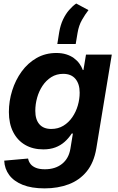

<svg xmlns="http://www.w3.org/2000/svg" viewBox="-20 -832 652 1065"><path d="M227.5 212.9Q154.8 212.9 105.7 193.1Q56.6 173.3 31 138.7Q5.4 104 3.4 59.1L135.7 47.4Q139.2 64.9 149.7 78.1Q160.2 91.3 179.7 99.1Q199.2 106.9 229 106.9Q286.6 106.9 324.2 76.9Q361.8 46.9 370.6 -7.8L384.3 -91.3H377.9Q360.4 -64.5 337.9 -44.7Q315.4 -24.9 286.6 -14.2Q257.8 -3.4 220.2 -3.4Q162.6 -3.4 119.9 -28.1Q77.1 -52.7 53.2 -99.4Q29.3 -146 29.3 -210.9Q29.3 -271.5 47.6 -329.8Q65.9 -388.2 100.1 -435.3Q134.3 -482.4 183.1 -510.3Q231.9 -538.1 292.5 -538.1Q323.2 -538.1 347.4 -530.5Q371.6 -522.9 389.6 -509.8Q407.7 -496.6 420.2 -479.5Q432.6 -462.4 439.5 -443.4L442.9 -443.8L457 -529.3H600.1L514.2 -8.3Q501 69.8 461.2 118.7Q421.4 167.5 361.3 190.2Q301.3 212.9 227.5 212.9ZM264.2 -116.7Q302.2 -116.7 331.5 -134.5Q360.8 -152.3 381.1 -181.9Q401.4 -211.4 411.6 -246.8Q421.9 -282.2 421.9 -317.9Q421.9 -366.7 398.4 -394.5Q375 -422.4 330.6 -422.4Q293.5 -422.4 264.4 -404.1Q235.4 -385.7 215.6 -355.7Q195.8 -325.7 185.8 -289.6Q175.8 -253.4 175.8 -217.3Q175.8 -168.9 198.5 -142.8Q221.2 -116.7 264.2 -116.7ZM297.9 -587.9 308.6 -654.8Q315.4 -693.8 329.8 -724.1Q344.2 -754.4 363.5 -776.6Q382.8 -798.8 402.8 -812.5L470.7 -775.9Q453.1 -753.4 435.1 -722.2Q417 -690.9 410.2 -649.4L399.9 -587.9Z"/></svg>

Font: Inter 24pt
Style: Bold Italic
Weight: 700
Italic angle: -9.3988°
Version: Version 4.001;git-66647c0bb